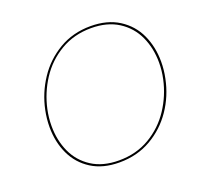

<svg xmlns="http://www.w3.org/2000/svg" viewBox="-118 -794 968 929"><g transform="rotate(-20 366.0 -329.0)"><path d="M85 -271Q85 -314 94 -357Q111 -439 157 -508.5Q203 -578 275 -620.5Q347 -663 438 -663Q524 -663 583.5 -625Q643 -587 672 -524Q701 -461 701 -385Q701 -342 692 -300Q675 -216 628 -147Q581 -78 509 -36.5Q437 5 346 5Q261 5 202.5 -32Q144 -69 114.5 -131.5Q85 -194 85 -271ZM681 -301Q690 -343 690 -384Q690 -458 662 -519Q634 -580 577 -616.5Q520 -653 437 -653Q349 -653 279.5 -612Q210 -571 166 -503.5Q122 -436 105 -357Q96 -315 96 -273Q96 -199 123.5 -138.5Q151 -78 207.5 -41.5Q264 -5 347 -5Q436 -5 505.5 -46Q575 -87 619.5 -154.5Q664 -222 681 -301Z"/></g></svg>

Font: Ysabeau Infant Hairline
Style: Italic
Weight: 100
Italic angle: -12°
Designer: Christian Thalmann (Catharsis Fonts)
Version: Version 0.003